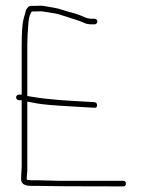

<svg xmlns="http://www.w3.org/2000/svg" viewBox="-20 -639 519 686"><path d="M57.5 -281V-45C57.5 -38.3 57.2 -31.3 56.5 -24C55.8 -16.7 55.5 -8 55.5 2C55.5 17.3 67.5 25 91.5 25H112.5C120.5 25 129 25.2 138 25.5C147 25.8 173.9 26.2 215.8 26.5C257.7 26.8 318.8 27 419.8 27C426.4 27 429.8 23.7 429.8 17C429.8 10.3 426.4 7 419.8 7H190.5L112.5 5H91.5C82.8 5 77.5 4 75.5 2C75.5 -8 76.2 -17.7 77.5 -27V-276C80.8 -275.3 93 -273.1 114 -269.2C135.1 -265.4 176.3 -262 231.8 -259L316.8 -254C323.4 -253.3 326.8 -256.3 326.8 -263C326.8 -269.7 323.4 -273.3 316.8 -274L231.8 -279C203.6 -280.5 178.9 -282.5 157.9 -285C143 -286.3 129.8 -287.8 118.5 -289.5C107.2 -291.2 98.5 -292.5 92.5 -293.5L77.5 -296V-478C77.5 -499.1 78.9 -526.2 81.7 -559.2C83.2 -576.6 87.2 -589.5 93.5 -598H105.5C110.2 -598 114.8 -598.2 119.5 -598.5C124.2 -598.8 128.3 -598.7 132 -598C135.7 -597.3 140.3 -596.7 146 -596C151.7 -595.3 157.3 -594.5 161.6 -593.5C165.9 -592.5 170.8 -591.7 176.3 -591C184 -590.1 194.2 -587.2 207 -582.5C211.5 -580.8 217.7 -578.9 225.6 -576.6C233.6 -574.4 243 -571.3 253.9 -567.5L268.1 -562.5C272.9 -560.8 278.1 -558.7 283.9 -556C289.6 -553.3 298.3 -552 309.8 -552H317.8C320.4 -552 322.8 -553 324.8 -555C326.8 -557 327.8 -559.3 327.8 -562C327.8 -564.7 326.8 -567 324.8 -569C322.8 -571 320.4 -572 317.8 -572H309.8C299.6 -572 291.3 -573.5 285 -576.5C281.5 -578.2 277.3 -580 272.3 -582C261.3 -586.4 252.1 -589.6 244.9 -591.5C241.1 -592.5 235.6 -594 228.4 -596C221.1 -598 212.5 -600.6 202.5 -603.9C192.6 -607.2 183.5 -609.5 175.2 -610.9C167.5 -612.2 159.6 -613.7 149.5 -615.5C143.5 -616.5 138.3 -617.3 134 -618C129.7 -618.7 125 -618.8 120 -618.5C115 -618.2 110.2 -618 105.5 -618H91.5C86.8 -618 82.8 -616.2 79.5 -612.5C76.2 -608.8 74 -605.5 73 -602.5C72 -599.5 69.2 -589.5 64.5 -572.4C59.8 -555.4 57.5 -523.9 57.5 -478V-301H48C45 -301 42.5 -300 40.5 -298C38.5 -296 37.5 -293.7 37.5 -291C37.5 -288.3 38.5 -286 40.5 -284C42.5 -282 45 -281 48 -281Z"/></svg>

Font: Proton
Style: RgCnd
Weight: 500
Version: Version 1.017